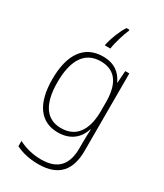

<svg xmlns="http://www.w3.org/2000/svg" viewBox="-243 -857 1019 1191"><g transform="rotate(30 266.5 -261.5)"><path d="M315 -756V-764H294C265 -719 243 -660 232 -612V-604H271C276 -646 300 -724 315 -756ZM258 -539C121 -539 54 -433 54 -260C54 -81 126 10 248 10C333 10 391 -34 414 -108H417C415 -71 414 -46 414 -13V27C414 143 363 207 243 207C178 207 125 191 80 168V206C123 227 174 241 242 241C391 241 450 159 450 25V-529H421L415 -443H413C387 -498 342 -539 258 -539ZM260 -506C375 -506 414 -420 414 -300V-239C414 -130 379 -23 251 -23C147 -23 91 -103 91 -259C91 -412 143 -506 260 -506Z"/></g></svg>

Font: Noto Sans Bengali SemiCondensed ExtraLight
Style: Regular
Weight: 200
Width: 4
Designer: Joana Ranito - Universal Thirst; Jelle Bosma - Monotype Design Team
Foundry: Universal Thirst ehf.
Version: Version 3.000